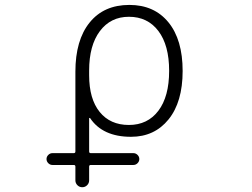

<svg xmlns="http://www.w3.org/2000/svg" viewBox="-20 -576 1040 792"><path d="M511.7 -506.8Q436.5 -506.8 392.1 -447.8Q347.7 -388.7 347.7 -285.2V-265.6Q347.7 -168 391.1 -114.3Q434.6 -60.5 511.7 -60.5Q588.9 -60.5 633.3 -119.1Q677.7 -177.7 677.7 -283.7Q677.7 -389.6 633.3 -448.2Q588.9 -506.8 511.7 -506.8ZM196.3 104.5Q186.5 104.5 179.2 97.2Q171.9 89.8 171.9 80.1Q171.9 70.3 179.2 63Q186.5 55.7 196.3 55.7H284.2Q291 55.7 291 48.8V-280.3Q291 -410.2 349.6 -482.9Q408.2 -555.7 513.7 -555.7Q616.2 -555.7 674.8 -483.9Q733.4 -412.1 733.4 -283.2Q733.4 -155.3 675.3 -83.5Q617.2 -11.7 520.5 -11.7Q403.3 -11.7 351.6 -88.9Q350.6 -89.8 349.1 -89.4Q347.7 -88.9 347.7 -87.9V48.8Q347.7 55.7 354.5 55.7H530.3Q540 55.7 547.4 63Q554.7 70.3 554.7 80.1Q554.7 89.8 547.4 97.2Q540 104.5 530.3 104.5H354.5Q347.7 104.5 347.7 111.3V168Q347.7 179.7 339.4 188Q331.1 196.3 319.3 196.3Q307.6 196.3 299.3 188Q291 179.7 291 168V111.3Q291 104.5 284.2 104.5Z"/></svg>

Font: Rounded-X Mgen+ 1mn light
Style: Regular
Weight: 200
Designer: [Source Han Sans]
Ryoko NISHIZUKA  (kana & ideographs); Paul D. Hunt (Latin, Greek & Cyrillic); Wenlong ZHANG  (bopomofo
Version: Version 1.059.20150602